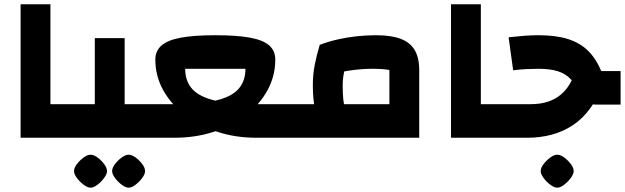

<svg xmlns="http://www.w3.org/2000/svg" viewBox="-20 -650 2948 906"><path d="M77.2 0V-630H218V-158.4H315.2V0Z M568.2 -158.4H665.4V0H275V-158.4H427.4V-470H568.2ZM407.5 235.6Q393.3 235.6 375 222Q356.7 208.5 343 189.9Q329.3 171.2 329.3 157.4Q329.3 142.2 342.7 124.6Q356 106.9 374.3 93.4Q392.6 80 406.9 80Q422.6 80 440.5 93.3Q458.3 106.6 471.6 124.3Q484.9 141.9 484.9 157.5Q484.9 171.6 471.2 189.9Q457.6 208.2 439.6 221.9Q421.7 235.6 407.5 235.6ZM587.2 235.6Q573 235.6 554.7 222Q536.4 208.5 522.7 189.9Q509 171.2 509 157.4Q509 142.2 522.4 124.6Q535.7 106.9 554 93.4Q572.3 80 586.6 80Q602.3 80 620.2 93.3Q638 106.6 651.3 124.3Q664.6 141.9 664.6 157.5Q664.6 171.6 651 189.9Q637.3 208.2 619.3 221.9Q601.4 235.6 587.2 235.6Z M1189 -158.4H1367V0H1189ZM853.8 -325.4Q853.8 -266.9 887.4 -229.8Q921.1 -192.7 994.6 -175.5Q1068.2 -158.4 1189 -158.4V0Q1090.2 0 1003.8 -28.6Q917.5 -57.2 852.2 -107.7Q786.8 -158.2 749.9 -224.9Q713 -291.6 713 -368.6Q713 -409.9 742.1 -435.3Q771.2 -460.7 833.4 -472.3Q895.7 -483.8 996 -483.8Q1098.1 -483.8 1160.2 -472.3Q1222.3 -460.7 1250.7 -435.3Q1279 -409.9 1279 -368.6Q1279 -291.6 1242.5 -224.5Q1205.9 -157.4 1141 -107Q1076 -56.5 989.3 -28.2Q902.6 0 803 0V-158.4Q923.8 -158.4 997.8 -175.5Q1071.7 -192.7 1104.9 -229.8Q1138.2 -266.9 1138.2 -325.4ZM625 -158.4H803V0H625Z M1754.5 -483.8Q1826.3 -483.8 1871 -466.7Q1915.6 -449.7 1936.9 -413.6Q1958.2 -377.5 1958.2 -319.6V0H1327V-158.4H1817.4V-319.7Q1801.8 -322.7 1782.3 -324Q1762.7 -325.4 1737.6 -325.4Q1691.5 -325.4 1642.8 -319Q1594 -312.6 1544.2 -299.9L1488.8 -438.5Q1529.8 -454 1573.9 -464Q1618 -474 1663.7 -478.9Q1709.4 -483.8 1754.5 -483.8ZM1507.6 -47.4Q1477.3 -81.7 1466.8 -131.9Q1456.2 -182.2 1456.2 -247Q1456.2 -297.9 1464.9 -342.9Q1473.6 -388 1488.8 -438.5L1633.8 -407.1Q1616.8 -359.2 1606.9 -322.8Q1597 -286.4 1597 -247Q1597 -208 1599.8 -181.2Q1602.5 -154.4 1609.7 -133.9Q1617 -113.4 1629.4 -93.2Z M2108.2 0V-630H2249V-158.4H2346.2V0Z M2817.1 -314.8H2908.4V-156.4H2792.2Q2760 -156.4 2740.7 -169.9Q2721.4 -183.4 2710.4 -212.4Q2696.2 -251.7 2672.7 -276.8Q2649.2 -302 2612.7 -313.7Q2576.2 -325.4 2520.8 -325.4Q2495 -325.4 2465 -324Q2435 -322.6 2401.4 -318.4L2380 -474Q2418.9 -478.5 2453.7 -481.2Q2488.6 -483.8 2520.2 -483.8Q2602.7 -483.8 2659.3 -466.1Q2715.9 -448.4 2754.2 -411.1Q2792.4 -373.9 2817.1 -314.8ZM2691.6 -305.3 2822.6 -261.1Q2801.3 -189.8 2765.9 -140.1Q2730.4 -90.4 2683.9 -59.7Q2637.5 -28.9 2583.2 -14.5Q2528.9 0 2469 0H2306V-158.4H2482.9Q2530.4 -158.4 2565.5 -170.2Q2600.6 -182 2624.9 -202.3Q2649.2 -222.6 2665.6 -249Q2681.9 -275.3 2691.6 -305.3ZM2609.6 235.6Q2595.4 235.6 2577.1 222Q2558.8 208.5 2545.1 189.9Q2531.4 171.2 2531.4 157.4Q2531.4 142.2 2544.8 124.6Q2558.1 106.9 2576.4 93.4Q2594.7 80 2609 80Q2624.7 80 2642.6 93.3Q2660.4 106.6 2673.7 124.3Q2687 141.9 2687 157.5Q2687 171.6 2673.4 189.9Q2659.7 208.2 2641.7 221.9Q2623.8 235.6 2609.6 235.6Z"/></svg>

Font: Changa
Style: Regular
Weight: 400
Designer: Eduardo Rodriguez Tunni
Foundry: Eduardo Rodriguez Tunni
Version: Version 3.003